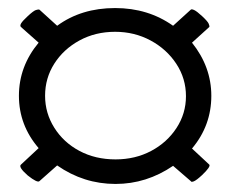

<svg xmlns="http://www.w3.org/2000/svg" viewBox="-20 -564 572 477"><path d="M267 -107Q188 -107 122 -153L78 -114Q73 -109 49 -128Q25 -149 32 -155L76 -196Q27 -253 27 -326Q27 -399 76 -458L32 -497Q29 -500 32.5 -506Q36 -512 49 -524Q63 -537 69 -539Q75 -541 78 -540L122 -500Q182 -544 266 -544Q348 -544 410 -500L454 -540Q456 -542 462.5 -539Q469 -536 482 -524Q496 -511 498.5 -505Q501 -499 500 -497L457 -458Q505 -398 505 -326Q505 -252 457 -195L500 -155Q504 -150 482 -129Q468 -116 461.5 -113.5Q455 -111 454 -114L410 -152Q344 -107 267 -107ZM267 -168Q316 -168 355.5 -189Q395 -210 418.5 -246Q442 -282 442 -325Q442 -369 418 -405.5Q394 -442 354 -463.5Q314 -485 266 -485Q217 -485 177.5 -463.5Q138 -442 115 -406Q92 -370 92 -326Q92 -283 115 -246.5Q138 -210 177.5 -189Q217 -168 267 -168Z"/></svg>

Font: Junicode SmExp
Style: Bold
Weight: 700
Width: 6
Designer: Peter S. Baker
Version: Version 2.205; ttfautohint (v1.8.4)